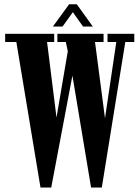

<svg xmlns="http://www.w3.org/2000/svg" viewBox="-20 -854 632 875"><path d="M164.5 0.5 54.5 -662.5H3.5V-700H227V-662.5H194.5L237.5 -318.5L289 -620.5L280 -662.5H241.5V-700H452V-662.5H413L458.5 -315L510 -662.5H470V-700H592V-662.5H551L444 0.5H395L310 -509.5L213.5 0.5ZM221 -733 295 -834.5H330L403 -733H358.5L312 -798.5L265 -733Z"/></svg>

Font: Imbue 10pt
Style: Bold
Weight: 700
Designer: Tyler Finck
Foundry: Etcetera Type Company
Version: Version 1.102; ttfautohint (v1.8.3)